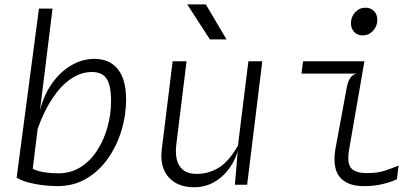

<svg xmlns="http://www.w3.org/2000/svg" viewBox="-20 -816 1840 848"><path d="M233 6Q199.5 6 164.8 1.5Q130 -3 100.8 -11.5Q71.5 -20 53.5 -31.5L122 -72.5Q132 -65.5 150.5 -60.5Q169 -55.5 192 -53Q215 -50.5 237.5 -50.5Q293 -50.5 336.5 -78.2Q380 -106 409.8 -152.5Q439.5 -199 455 -255.5Q470.5 -312 470.5 -369.5Q470.5 -439.5 450.5 -468.8Q430.5 -498 386 -498Q338 -498 293.8 -468.2Q249.5 -438.5 211.8 -382Q174 -325.5 145.5 -245L139 -290L156 -326Q172.5 -394.5 208.8 -446.2Q245 -498 294 -527Q343 -556 397.5 -556Q463 -556 500 -511Q537 -466 537 -375.5Q537 -309 517 -241.5Q497 -174 458.2 -118Q419.5 -62 363 -28Q306.5 6 233 6ZM53.5 -31.5 152 -778H212L182 -534L124 -66Z M838.5 11Q763 11 724 -34.2Q685 -79.5 694.5 -156.5L742.5 -545.5H804L758.5 -176.5Q754 -139.5 761.2 -110.2Q768.5 -81 789.8 -64.5Q811 -48 848 -48Q902.5 -48 947 -75.8Q991.5 -103.5 1031 -173L1077 -545.5H1138.5L1071.5 0H1017.5L1031 -161.5L1035 -164.5Q1021.5 -111.5 992.5 -72Q963.5 -32.5 924 -10.8Q884.5 11 838.5 11ZM980.5 -642H907L807 -796.5H889Z M1582 -659.5Q1559 -659.5 1544.5 -674.8Q1530 -690 1530 -713Q1530 -742 1548.8 -762Q1567.5 -782 1594.5 -782Q1617 -782 1631.8 -767.2Q1646.5 -752.5 1646.5 -728.5Q1646.5 -700 1627.5 -679.8Q1608.5 -659.5 1582 -659.5ZM1589 6Q1534 6 1502.8 -14.5Q1471.5 -35 1462 -72Q1452.5 -109 1461.5 -158.5L1511.5 -429.5Q1516.5 -456.5 1527.5 -472.2Q1538.5 -488 1556 -491H1311.5L1318.5 -545.5H1589.5L1521.5 -153Q1512 -97 1530.2 -74.2Q1548.5 -51.5 1601.5 -51.5Q1645.5 -51.5 1677.5 -61.5Q1709.5 -71.5 1740.5 -85L1733 -24.5Q1710 -13 1671.8 -3.5Q1633.5 6 1589 6Z"/></svg>

Font: Spline Sans Mono Light
Style: Italic
Weight: 300
Italic angle: -4°
Monospace: yes
Version: Version 1.004